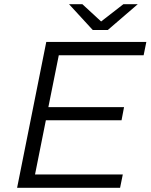

<svg xmlns="http://www.w3.org/2000/svg" viewBox="-20 -901 722 921"><path d="M262 -636 212 -387H575L563 -324H200L148 -64H569L556 0H62L202 -700H682L669 -636ZM641 -881 497 -757H425L311 -881H375L465 -798L572 -881Z"/></svg>

Font: Idrija
Style: Italic
Weight: 400
Italic angle: -11.3°
Designer: Julieta Ulanovsky
Foundry: Julieta Ulanovsky
Version: Version 7.200